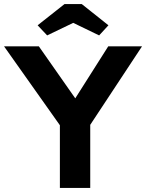

<svg xmlns="http://www.w3.org/2000/svg" viewBox="-21 -929 722 949"><path d="M275 0V-310L-1 -700H171L351 -443L514 -700H681L425 -312V0ZM212 -754 165 -804 298 -909H383L515 -804L469 -754L341 -816Z"/></svg>

Font: Readex Pro SemiBold
Style: Regular
Weight: 600
Designer: Bonnie Shaver-Troup, Thomas Jockin
Foundry: Lexend
Version: Version 1.204; ttfautohint (v1.8.4.7-5d5b)